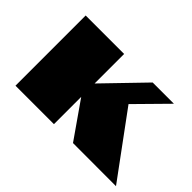

<svg xmlns="http://www.w3.org/2000/svg" viewBox="-88 -710 936 936"><g transform="rotate(45 380.0 -242.0)"><path d="M66.9 -483.9H332V-280.3L528.8 -483.9H675.3L520 -326.2L759.8 0L462.9 -0.5L332 -188V0H66.9Z"/></g></svg>

Font: Poller One
Style: Regular
Weight: 400
Designer: Yvonne Schttler
Foundry: Yvonne Schttler
Version: Version 1.002